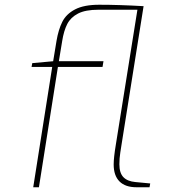

<svg xmlns="http://www.w3.org/2000/svg" viewBox="-20 -789 725 809"><path d="M613 -16 610 0H555Q508 0 483.5 -24.5Q459 -49 459 -96Q459 -125 468 -179L559 -748H395Q340 -748 309 -732Q278 -716 263.5 -688Q249 -660 242 -616L228 -531H416L412 -507H224L144 0H120L200 -507H113L116 -523L204 -531L218 -616Q226 -664 242.5 -697Q259 -730 296.5 -749.5Q334 -769 398 -769Q482 -769 585 -763L492 -179Q491 -172 487 -147Q483 -122 483 -97Q483 -60 500 -42.5Q517 -25 550 -22Z"/></svg>

Font: Exo Thin
Style: Italic
Weight: 250
Italic angle: -9°
Designer: Natanael Gama
Foundry: Natanael Gama
Version: Version 1.500; ttfautohint (v1.6)